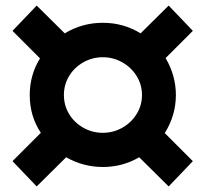

<svg xmlns="http://www.w3.org/2000/svg" viewBox="-20 -663 740 691"><path d="M573 -184 674 -83 587 8 481 -97Q421 -62 350 -62Q280 -62 218 -97L112 8L25 -83L127 -185Q87 -245 87 -321Q87 -393 124 -453L25 -552L112 -643L213 -543Q276 -581 350 -581Q424 -581 486 -543L587 -643L674 -552L576 -454Q613 -391 613 -321Q613 -248 573 -184ZM491 -321Q491 -358 472 -389Q453 -420 420.5 -438.5Q388 -457 350 -457Q312 -457 279.5 -438.5Q247 -420 228.5 -389Q210 -358 210 -321Q210 -284 228.5 -253Q247 -222 279.5 -203.5Q312 -185 350 -185Q388 -185 420.5 -203.5Q453 -222 472 -253Q491 -284 491 -321Z"/></svg>

Font: CMG Sans
Style: Bold
Weight: 700
Designer: Julieta Ulanovsky
Foundry: Julieta Ulanovsky
Version: Version 7.200